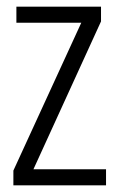

<svg xmlns="http://www.w3.org/2000/svg" viewBox="-20 -554 352 574"><path d="M20 0V-44L223 -486H29V-534H282V-490L80 -48H297V0Z"/></svg>

Font: Georama Condensed Light
Style: Regular
Weight: 300
Width: 3
Designer: Jean-Baptiste Levee
Foundry: Production Type
Version: Version 1.000